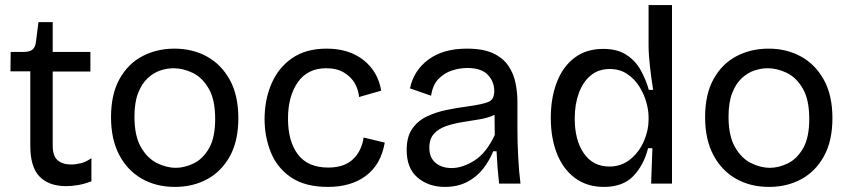

<svg xmlns="http://www.w3.org/2000/svg" viewBox="-20 -721 3340 754"><path d="M240 10Q172 10 135.5 -27.5Q99 -65 99 -148V-441H21L22 -517H71Q95 -517 106.5 -525.5Q118 -534 121 -555L131 -634H187V-517H335V-440H187V-150Q187 -108 206.5 -91.5Q226 -75 259 -75Q277 -75 297.5 -80Q318 -85 339 -100V-9Q310 2 285.5 6Q261 10 240 10Z M667 13Q593 13 536.5 -19.5Q480 -52 448 -113Q416 -174 416 -261Q416 -351 449.5 -411Q483 -471 539.5 -500.5Q596 -530 665 -530Q737 -530 793.5 -498.5Q850 -467 883 -406.5Q916 -346 916 -257Q916 -168 883 -108Q850 -48 794 -17.5Q738 13 667 13ZM671 -62Q704 -62 740 -79Q776 -96 800.5 -138Q825 -180 825 -254Q825 -330 799.5 -373.5Q774 -417 736.5 -435Q699 -453 662 -453Q637 -453 610.5 -444.5Q584 -436 560.5 -414.5Q537 -393 522.5 -356Q508 -319 508 -263Q508 -188 533 -144Q558 -100 595.5 -81Q633 -62 671 -62Z M1268 13Q1178 13 1123 -24.5Q1068 -62 1043.5 -123Q1019 -184 1019 -253Q1019 -329 1046 -392Q1073 -455 1127 -492.5Q1181 -530 1263 -530Q1350 -530 1407 -485.5Q1464 -441 1477 -365L1390 -340Q1388 -368 1373.5 -393.5Q1359 -419 1331 -436Q1303 -453 1261 -453Q1188 -453 1149.5 -398Q1111 -343 1111 -255Q1111 -166 1150 -114.5Q1189 -63 1269 -63Q1331 -63 1365.5 -95Q1400 -127 1408 -181L1491 -161Q1476 -75 1417.5 -31Q1359 13 1268 13Z M1727 13Q1663 13 1620 -23.5Q1577 -60 1577 -132Q1577 -184 1599 -215.5Q1621 -247 1657 -264Q1693 -281 1735 -289.5Q1777 -298 1816 -303Q1874 -311 1897.5 -320.5Q1921 -330 1921 -363Q1921 -401 1895.5 -427.5Q1870 -454 1815 -454Q1785 -454 1754.5 -444Q1724 -434 1701.5 -410.5Q1679 -387 1673 -345L1590 -374Q1605 -445 1663 -487.5Q1721 -530 1813 -530Q1878 -530 1917 -511.5Q1956 -493 1976.5 -462.5Q1997 -432 2004.5 -395Q2012 -358 2012 -321V-209Q2012 -162 2015 -104.5Q2018 -47 2024 0H1940Q1933 -61 1930 -127H1917Q1902 -90 1877 -58Q1852 -26 1814.5 -6.5Q1777 13 1727 13ZM1754 -61Q1796 -61 1843 -90.5Q1890 -120 1923 -191L1922 -270Q1897 -258 1864 -252.5Q1831 -247 1796.5 -241.5Q1762 -236 1732.5 -226Q1703 -216 1684.5 -196Q1666 -176 1666 -141Q1666 -102 1690.5 -81.5Q1715 -61 1754 -61Z M2352 13Q2285 13 2238 -22Q2191 -57 2167 -118Q2143 -179 2143 -258Q2143 -336 2166.5 -397.5Q2190 -459 2236 -494Q2282 -529 2349 -529Q2404 -529 2439.5 -506Q2475 -483 2495.5 -446.5Q2516 -410 2528 -368H2545Q2538 -410 2532.5 -459Q2527 -508 2527 -544V-701H2619V0H2537L2542 -139H2525Q2508 -72 2467 -29.5Q2426 13 2352 13ZM2373 -67Q2421 -67 2456 -96Q2491 -125 2509 -167.5Q2527 -210 2527 -250V-262Q2527 -288 2518 -320Q2509 -352 2490.5 -381.5Q2472 -411 2443 -430.5Q2414 -450 2375 -450Q2330 -450 2299.5 -424.5Q2269 -399 2253 -355Q2237 -311 2237 -256Q2237 -170 2273 -118.5Q2309 -67 2373 -67Z M3000 13Q2926 13 2869.5 -19.5Q2813 -52 2781 -113Q2749 -174 2749 -261Q2749 -351 2782.5 -411Q2816 -471 2872.5 -500.5Q2929 -530 2998 -530Q3070 -530 3126.5 -498.5Q3183 -467 3216 -406.5Q3249 -346 3249 -257Q3249 -168 3216 -108Q3183 -48 3127 -17.5Q3071 13 3000 13ZM3004 -62Q3037 -62 3073 -79Q3109 -96 3133.5 -138Q3158 -180 3158 -254Q3158 -330 3132.5 -373.5Q3107 -417 3069.5 -435Q3032 -453 2995 -453Q2970 -453 2943.5 -444.5Q2917 -436 2893.5 -414.5Q2870 -393 2855.5 -356Q2841 -319 2841 -263Q2841 -188 2866 -144Q2891 -100 2928.5 -81Q2966 -62 3004 -62Z"/></svg>

Font: Bricolage Grotesque 10pt
Style: Regular
Weight: 400
Designer: Mathieu Triay
Foundry: Atelier Triay
Version: Version 1.000; ttfautohint (v1.8.4.7-5d5b);gftools[0.9.32]